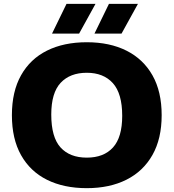

<svg xmlns="http://www.w3.org/2000/svg" viewBox="-20 -970 904 1000"><path d="M432 10Q312.5 10 225 -33.5Q137.5 -77 89.8 -161.8Q42 -246.5 42 -370Q42 -493.5 89.8 -578.2Q137.5 -663 225 -706.5Q312.5 -750 432 -750Q551.5 -750 639 -706Q726.5 -662 774.2 -577.5Q822 -493 822 -370Q822 -247.5 774 -162.8Q726 -78 638.5 -34Q551 10 432 10ZM432 -149Q520.5 -149 568.5 -202Q616.5 -255 616.5 -366.5Q616.5 -483 567.8 -537Q519 -591 432 -591Q345 -591 296 -538.8Q247 -486.5 247 -373.5Q247 -255.5 295.2 -202.2Q343.5 -149 432 -149ZM472 -795 547.5 -950H698.5L613 -795ZM251 -795 326.5 -950H477.5L392 -795Z"/></svg>

Font: Encode Sans SemiExpanded SemiExpanded ExtraBold
Style: Regular
Weight: 800
Width: 6
Designer: Multiple Designers
Foundry: Impallari Type
Version: Version 3.000; ttfautohint (v1.8.3) -l 8 -r 50 -G 200 -x 14 